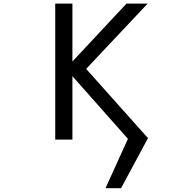

<svg xmlns="http://www.w3.org/2000/svg" viewBox="-20 -752 1040 1037"><path d="M633.8 264.6H549.8L670.9 -2L371.1 -340.8V2H278.3V-732.4H371.1V-419.9L663.1 -732.4H777.3L445.3 -379.9L779.3 -5.9Z"/></svg>

Font: GenEi Gothic M Regular
Style: Regular
Weight: 400
Designer: o_tamon (Modified); [Source Han Sans]
Ryoko NISHIZUKA  (kana & ideographs); Paul D. Hunt (Latin, Greek & Cyrillic); Wenl
Version: Version 1.1a;Original Version 1.004